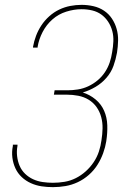

<svg xmlns="http://www.w3.org/2000/svg" viewBox="-20 -763 540 791"><path d="M198 8Q174 8 151 4.5Q128 1 107 -8.5Q86 -18 69.5 -33.5Q53 -49 43.5 -69.5Q34 -90 31 -113.5Q28 -137 33 -162V-167H52V-162Q48 -141 50.5 -119.5Q53 -98 61 -79.5Q69 -61 83.5 -47Q98 -33 116.5 -24.5Q135 -16 156 -13Q177 -10 198 -10Q222 -10 246 -14Q270 -18 292 -29Q314 -40 333 -57Q352 -74 366 -95Q380 -116 387.5 -139Q395 -162 398 -185Q402 -210 402.5 -234Q403 -258 397 -280.5Q391 -303 378 -321.5Q365 -340 345.5 -352Q326 -364 302.5 -368.5Q279 -373 255 -373H202L205 -391H258Q279 -391 301 -394.5Q323 -398 343.5 -407.5Q364 -417 382 -432Q400 -447 412.5 -466Q425 -485 432 -506Q439 -527 442 -548Q446 -570 447 -592.5Q448 -615 442.5 -635.5Q437 -656 425.5 -673.5Q414 -691 397.5 -703Q381 -715 360 -720Q339 -725 316 -725Q285 -725 253 -715Q221 -705 196 -683Q171 -661 155.5 -631Q140 -601 135 -570V-567H116V-570Q120 -593 128.5 -615.5Q137 -638 150.5 -658.5Q164 -679 183 -696Q202 -713 224 -723.5Q246 -734 269.5 -738.5Q293 -743 316 -743Q341 -743 365 -737.5Q389 -732 408.5 -719Q428 -706 441 -686.5Q454 -667 460.5 -644Q467 -621 466.5 -596Q466 -571 462 -546Q457 -518 447.5 -491.5Q438 -465 418.5 -442.5Q399 -420 373.5 -405Q348 -390 321 -382Q350 -373 373.5 -353.5Q397 -334 409 -306.5Q421 -279 422 -247Q423 -215 418 -183V-182Q414 -157 405 -132Q396 -107 381.5 -84Q367 -61 346 -42.5Q325 -24 300.5 -12.5Q276 -1 250 3.5Q224 8 198 8Z"/></svg>

Font: Iosevka SS18 Thin
Style: Italic
Weight: 100
Italic angle: -9°
Monospace: yes
Designer: Belleve Invis
Foundry: Belleve Invis
Version: Version 25.1.1; ttfautohint (v1.8.4)